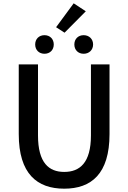

<svg xmlns="http://www.w3.org/2000/svg" viewBox="-20 -1124 773 1157"><path d="M367 13C530 13 640 -76 640 -316V-736H528V-308C528 -142 460 -88 367 -88C275 -88 209 -142 209 -308V-736H93V-316C93 -76 204 13 367 13ZM248 -800C281 -800 304 -823 304 -856C304 -889 281 -912 248 -912C215 -912 192 -889 192 -856C192 -823 215 -800 248 -800ZM318 -960 369 -927 497 -1056 424 -1104ZM484 -800C517 -800 541 -823 541 -856C541 -889 517 -912 484 -912C451 -912 428 -889 428 -856C428 -823 451 -800 484 -800Z"/></svg>

Font: Source Han Sans KR Medium
Style: Regular
Weight: 500
Designer: Ryoko NISHIZUKA (kana & ideographs); Paul D. Hunt (Latin, Greek & Cyrillic); Wenlong ZHANG (bopomofo); Sandoll Communica
Foundry: Adobe Systems Incorporated
Version: Version 1.001;PS 1.001;hotconv 1.0.78;makeotf.lib2.5.61930